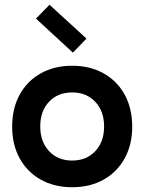

<svg xmlns="http://www.w3.org/2000/svg" viewBox="-20 -775 607 806"><path d="M283 11Q208 11 151 -21Q94 -53 62.5 -110.5Q31 -168 31 -243Q31 -320 62.5 -377.5Q94 -435 151 -467Q208 -499 283 -499Q358 -499 415 -467Q472 -435 503.5 -377.5Q535 -320 535 -243Q535 -168 503.5 -110.5Q472 -53 415 -21Q358 11 283 11ZM283 -101Q343 -101 380 -140.5Q417 -180 417 -244Q417 -308 380 -347.5Q343 -387 283 -387Q223 -387 186 -348Q149 -309 149 -244Q149 -180 186 -140.5Q223 -101 283 -101ZM286 -554 131 -697 188 -755 343 -613Z"/></svg>

Font: Gabarito Medium
Style: Regular
Weight: 500
Designer: Leandro Assis / Alvaro Franca / Felipe Casaprima
Foundry: Naipe Foundry
Version: Version 1.000